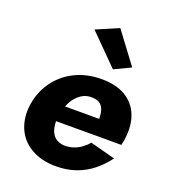

<svg xmlns="http://www.w3.org/2000/svg" viewBox="-137 -835 830 944"><g transform="rotate(20 278.5 -363.5)"><path d="M121 -199H531Q534 -210 535.5 -219.5Q537 -229 538 -237Q547 -306 526 -358.5Q505 -411 456 -440.5Q407 -470 331 -470Q262 -470 206 -446Q150 -422 111 -379Q72 -336 53 -279Q49 -267 46.5 -255Q44 -243 42 -230Q33 -163 56 -108.5Q79 -54 132 -22.5Q185 9 261 10Q321 10 368.5 -7Q416 -24 453 -54Q490 -84 520 -124L389 -159Q375 -142 356.5 -128.5Q338 -115 316 -107.5Q294 -100 268 -100Q236 -102 217.5 -119Q199 -136 193 -165Q187 -194 191 -230L198 -254Q205 -286 221 -312Q237 -338 262 -354.5Q287 -371 319 -369Q345 -368 359.5 -356.5Q374 -345 379.5 -325.5Q385 -306 385 -282H134ZM213 -687 365 -534 451 -575 330 -737Z"/></g></svg>

Font: Jost
Style: Bold Italic
Weight: 700
Italic angle: -5°
Version: Version 3.710